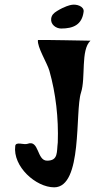

<svg xmlns="http://www.w3.org/2000/svg" viewBox="-20 -696 407 821"><path d="M284.3 -675C278.5 -673.8 256.6 -669 224 -649C208.7 -639.6 200.7 -631.1 198.8 -616C195.7 -591.4 219.4 -574 241.4 -574C293.5 -574 330.5 -590.1 337.6 -646C340.5 -668.4 308 -680 284.3 -675ZM366.8 -522C366.8 -522 142.3 -526.3 142.2 -525C138.3 -494.6 181.7 -426.9 191.3 -393C218.5 -296.9 230.7 -190.9 227.1 -87C221.9 -46.4 230.1 -9 181.2 -9C136.6 -9 148.2 -100.4 97.4 -81C82.3 -75.3 47.8 -92 45.2 -72C33.9 16.1 133.5 105 211.6 105C334.8 105 299.9 -219.4 326.4 -300C347.3 -363.7 324.1 -481.9 366.8 -522Z"/></svg>

Font: Rocketfuel
Style: Italic
Weight: 400
Designer: Mew Too
Foundry: Cannot Into Space Fonts.
Version: Version 0.27